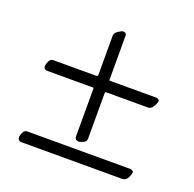

<svg xmlns="http://www.w3.org/2000/svg" viewBox="-106 -720 802 792"><g transform="rotate(20 295.0 -324.5)"><path d="M320 -145Q320 -133 307 -127Q294 -121 286 -121Q279 -121 274.5 -125.5Q270 -130 270 -135V-346Q270 -351 266 -351H64Q59 -351 54.5 -354.5Q50 -358 50 -366Q50 -374 56 -387.5Q62 -401 74 -401H263Q270 -401 270 -409V-580Q270 -592 284.5 -601.5Q299 -611 305 -611Q320 -611 320 -598V-407Q320 -402 320.5 -401.5Q321 -401 324 -401H527Q532 -401 536.5 -397.5Q541 -394 541 -390L540 -389V-387Q528 -351 509 -351H324Q320 -351 320 -347ZM509 -38H64Q59 -38 54.5 -42.5Q50 -47 50 -54Q50 -62 56 -75Q62 -88 74 -88H527Q532 -88 536.5 -84.5Q541 -81 541 -79Q541 -78 540.5 -75.5Q540 -73 539 -69Q538 -65 536.5 -62Q535 -59 534 -56Q525 -38 509 -38Z"/></g></svg>

Font: Benne
Style: Regular
Weight: 400
Designer: John-Daniel Harrington
Version: Version 1.001